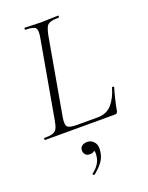

<svg xmlns="http://www.w3.org/2000/svg" viewBox="-165 -708 824 1067"><g transform="rotate(-20 247.0 -174.5)"><path d="M12 0Q9 0 9 -6Q9 -12 12 -12Q44 -12 61 -17Q78 -22 86 -37Q94 -52 99 -81L181 -544Q189 -587 177.5 -600Q166 -613 118 -613Q116 -613 116 -619Q116 -625 118 -625Q138 -625 162.5 -623.5Q187 -622 215 -622Q244 -622 270.5 -623.5Q297 -625 316 -625Q318 -625 318 -619Q318 -613 316 -613Q284 -613 266.5 -607.5Q249 -602 241.5 -587Q234 -572 228 -543L147 -85Q140 -43 151 -30.5Q162 -18 209 -18H329Q383 -18 414 -54Q445 -90 461 -147Q461 -150 467.5 -149Q474 -148 473 -145Q465 -119 456 -82.5Q447 -46 442 -15Q439 0 426 0ZM204 275Q200 277 196.5 272.5Q193 268 197 265Q220 248 233 228Q246 208 249 186Q254 158 246 146.5Q238 135 227 132L254 125Q255 143 245 151.5Q235 160 220 160Q203 160 193.5 150.5Q184 141 184 125Q184 108 196 99Q208 90 227 90Q253 90 269 111.5Q285 133 277 173Q272 203 252.5 228Q233 253 204 275Z"/></g></svg>

Font: Cormorant Light
Style: Italic
Weight: 300
Italic angle: -10°
Designer: Christian Thalmann (Catharsis Fonts)
Foundry: Catharsis Fonts
Version: Version 4.000